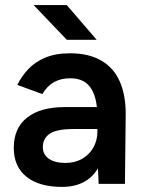

<svg xmlns="http://www.w3.org/2000/svg" viewBox="-20 -721 560 753"><path d="M223 12Q133 12 83.5 -28Q34 -68 34 -141Q34 -219 86.5 -260Q139 -301 233 -301H360Q354 -356 329 -385Q304 -414 255 -414Q219 -414 192 -399Q165 -384 146 -352L48 -388Q64 -421 90.5 -449.5Q117 -478 157.5 -495Q198 -512 255 -512Q328 -512 377 -483.5Q426 -455 449.5 -402Q473 -349 473 -274L470 0H367L364 -61Q344 -26 308.5 -7Q273 12 223 12ZM237 -82Q274 -82 302.5 -98.5Q331 -115 346.5 -143Q362 -171 362 -205V-215H269Q202 -215 175 -196.5Q148 -178 148 -144Q148 -115 171.5 -98.5Q195 -82 237 -82ZM242 -565 112 -701H242L359 -565Z"/></svg>

Font: Figtree Light SemiBold
Style: Regular
Weight: 600
Version: Version 2.002